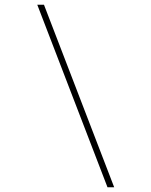

<svg xmlns="http://www.w3.org/2000/svg" viewBox="-20 -731 640 812"><path d="M137.7 -710.9H166L462.9 61H434.6Z"/></svg>

Font: Roboto Mono Thin
Style: Regular
Weight: 250
Designer: Google
Version: Version 2.000985; 2015; ttfautohint (v1.3)